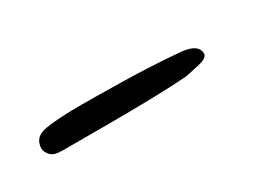

<svg xmlns="http://www.w3.org/2000/svg" viewBox="-22 -377 211 159"><g transform="rotate(-30 83.0 -297.5)"><path d="M14 -285Q6 -285 3 -288.5Q0 -292 0 -295Q0 -306 12.5 -308Q25 -310 46 -310Q60 -310 86 -309.5Q112 -309 137 -307Q156 -306 156 -296Q156 -292 147.5 -290Q139 -288 134 -287Q121 -286 101 -285.5Q81 -285 61 -285Z"/></g></svg>

Font: Allison
Style: Regular
Weight: 400
Designer: Robert E. Leuschke
Foundry: Robert E. Leuschke
Version: Version 1.010; ttfautohint (v1.8.3)